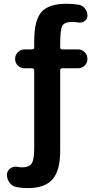

<svg xmlns="http://www.w3.org/2000/svg" viewBox="-20 -760 540 1011"><path d="M360.4 -644.5Q319.3 -644.5 308.1 -624Q296.9 -603.5 296.9 -525.4V-510.7Q296.9 -500 307.6 -500H389.6Q411.1 -500 425.8 -485.4Q440.4 -470.7 440.4 -449.7Q440.4 -428.7 425.8 -414.6Q411.1 -400.4 389.6 -400.4H307.6Q296.9 -400.4 296.9 -388.7V35.2Q296.9 138.7 256.3 184.6Q215.8 230.5 127 230.5Q94.7 230.5 70.3 225.6Q46.9 222.7 31.7 203.6Q16.6 184.6 16.6 160.2Q16.6 140.6 32.7 127.9Q48.8 115.2 70.3 118.2Q85.9 121.1 96.7 121.1Q133.8 121.1 147 100.6Q160.2 80.1 160.2 14.6V-388.7Q160.2 -399.4 149.4 -400.4H110.4Q88.9 -400.4 74.2 -414.6Q59.6 -428.7 59.6 -449.7Q59.6 -470.7 74.2 -485.4Q88.9 -500 110.4 -500H149.4Q160.2 -500 160.2 -510.7V-544.9Q160.2 -654.3 198.7 -697.3Q237.3 -740.2 330.1 -740.2Q359.4 -740.2 393.6 -735.4Q413.1 -732.4 426.8 -715.8Q440.4 -699.2 440.4 -676.8Q440.4 -659.2 425.8 -648.9Q411.1 -638.7 392.6 -641.6Q376 -644.5 360.4 -644.5Z"/></svg>

Font: Rounded-X Mgen+ 1mn bold
Style: Bold
Weight: 700
Designer: [Source Han Sans]
Ryoko NISHIZUKA  (kana & ideographs); Paul D. Hunt (Latin, Greek & Cyrillic); Wenlong ZHANG  (bopomofo
Version: Version 1.059.20150602